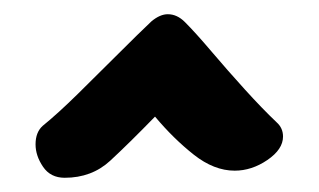

<svg xmlns="http://www.w3.org/2000/svg" viewBox="-20 -866 448 270"><path d="M71 -616Q51 -616 40.5 -631.5Q30 -647 30 -663Q30 -680 40 -689Q61 -706 89.5 -734Q118 -762 146.5 -790.5Q175 -819 193 -836Q205 -846 216 -846Q229 -846 240 -835Q255 -820 277.5 -793.5Q300 -767 324.5 -740Q349 -713 369 -694Q378 -686 378 -674Q378 -656 356 -641Q334 -626 310 -626Q281 -626 252.5 -648.5Q224 -671 198 -702Q161 -664 135 -640Q109 -616 71 -616Z"/></svg>

Font: Protest Riot
Style: Regular
Weight: 400
Designer: Octavio Pardo
Foundry: Ashler Design
Version: Version 2.005; ttfautohint (v1.8.4.7-5d5b)